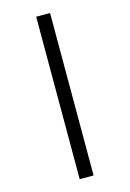

<svg xmlns="http://www.w3.org/2000/svg" viewBox="-137 -858 712 1055"><g transform="rotate(-15 219.5 -330.0)"><path d="M180 -792H259V132H180Z"/></g></svg>

Font: Noto Sans Bengali Condensed Medium
Style: Regular
Weight: 500
Width: 3
Designer: Jelle Bosma - Monotype Design Team
Foundry: Monotype Imaging Inc.
Version: Version 2.003